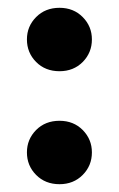

<svg xmlns="http://www.w3.org/2000/svg" viewBox="-20 -462 304 492"><path d="M132.5 -442Q168.5 -442 192 -418.2Q215.5 -394.5 215.5 -361Q215.5 -327 192 -303.2Q168.5 -279.5 132.5 -279.5Q96 -279.5 72.5 -303.2Q49 -327 49 -361Q49 -394.5 72.5 -418.2Q96 -442 132.5 -442ZM132.5 -152.5Q168.5 -152.5 192 -128.8Q215.5 -105 215.5 -71.5Q215.5 -37.5 192 -13.8Q168.5 10 132.5 10Q96 10 72.5 -13.8Q49 -37.5 49 -71.5Q49 -105 72.5 -128.8Q96 -152.5 132.5 -152.5Z"/></svg>

Font: Newsreader 16pt
Style: Bold
Weight: 700
Designer: Hugues Gentile
Foundry: Production Type
Version: Version 1.003; ttfautohint (v1.8.3)